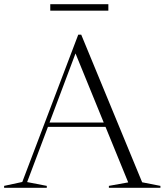

<svg xmlns="http://www.w3.org/2000/svg" viewBox="-28 -889 780 909"><path d="M645 -26 731.5 -9V0H487.5V-9L579 -25.5L471.5 -288.5H199L100.5 -27L193.5 -9V0H-8.5V-9L77.5 -27.5L342.5 -725H356.5ZM206.5 -309H463L329.5 -636ZM210 -838.5V-869H485V-838.5Z"/></svg>

Font: Newsreader 72pt Light
Style: Regular
Weight: 300
Designer: Hugues Gentile
Foundry: Production Type
Version: Version 1.003; ttfautohint (v1.8.3)